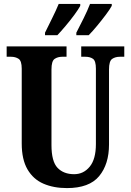

<svg xmlns="http://www.w3.org/2000/svg" viewBox="-20 -951 668 981"><path d="M322 10Q254 10 202 -12.5Q150 -35 120.5 -85.5Q91 -136 91 -218V-600Q91 -640 75 -650.5Q59 -661 36 -661H14V-714H320V-661H298Q275 -661 259 -650Q243 -639 243 -596V-210Q243 -126 274 -93.5Q305 -61 359 -61Q407 -61 438.5 -99.5Q470 -138 470 -215V-600Q470 -640 455 -650.5Q440 -661 416 -661H395V-714H615V-661H593Q569 -661 553 -650Q537 -639 537 -596V-213Q537 -112 486.5 -51Q436 10 322 10ZM370 -784Q388 -819 407.5 -858Q427 -897 440 -931H551V-921Q542 -904 521 -876Q500 -848 476 -819Q452 -790 433 -771H370ZM210 -784Q227 -819 246.5 -858Q266 -897 280 -931H390V-921Q381 -904 360.5 -876Q340 -848 315.5 -819Q291 -790 273 -771H210Z"/></svg>

Font: Noto Serif ExtraCondensed ExtraBold
Style: Regular
Weight: 800
Width: 2
Designer: Monotype Design Team
Foundry: Monotype Imaging Inc.
Version: Version 2.013; ttfautohint (v1.8.4.7-5d5b)